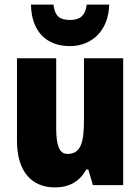

<svg xmlns="http://www.w3.org/2000/svg" viewBox="-20 -807 611 837"><path d="M456 -787H358C352 -736 326 -720 285 -720C240 -720 219 -737 213 -787H115C117 -670 182 -606 285 -606C383 -606 454 -677 456 -787ZM517 -553H346V-289C346 -194 337 -136 274 -136C238 -136 225 -174 225 -248V-553H54V-193C54 -60 118 10 219 10C281 10 327 -15 356 -68H365L385 0H517Z"/></svg>

Font: Noto Sans Sinhala Condensed Black
Style: Regular
Weight: 900
Width: 3
Designer: Jelle Bosma - Monotype Design Team
Foundry: Monotype Imaging Inc.
Version: Version 2.006